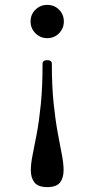

<svg xmlns="http://www.w3.org/2000/svg" viewBox="-20 -462 386 785"><path d="M173 -216Q192 -216 192 -201Q192 -107 199.5 -37Q207 33 216.5 83.5Q226 134 233 170.5Q240 207 240 234Q240 265 225.5 284Q211 303 173 303Q136 303 121 284Q106 265 106 234Q106 207 113.5 170.5Q121 134 130.5 83.5Q140 33 147 -37Q154 -107 154 -201Q154 -216 173 -216ZM173 -442Q202 -442 221.5 -422.5Q241 -403 241 -374Q241 -346 221.5 -326Q202 -306 173 -306Q145 -306 125 -326Q105 -346 105 -374Q105 -403 125 -422.5Q145 -442 173 -442Z"/></svg>

Font: Zen Old Mincho
Style: Regular
Weight: 400
Designer: Yoshimichi Ohira
Foundry: Positype
Version: Version 1.001